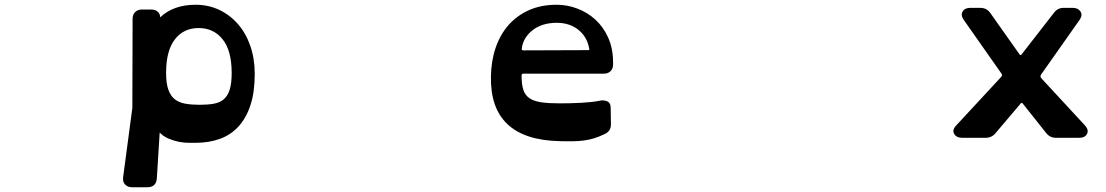

<svg xmlns="http://www.w3.org/2000/svg" viewBox="-20 -580 4655 808"><path d="M654 -507Q710 -560 803 -560Q857 -560 902.5 -538.5Q948 -517 981.5 -478.5Q1015 -440 1033.5 -386.5Q1052 -333 1052 -269Q1052 -192 1034 -137.5Q1016 -83 983.5 -47.5Q951 -12 905 4.5Q859 21 803 21Q792 21 774 21Q756 21 734 17Q713 13 691 4Q669 -5 652 -22L640 171Q637 208 600 208H536Q518 208 507 197Q496 186 498 167L537 -126L538 -501Q538 -519 549 -529.5Q560 -540 578 -540H616Q633 -540 643.5 -531Q654 -522 654 -507ZM816 -462Q753 -462 716 -414.5Q679 -367 679 -273Q679 -229 688.5 -202.5Q698 -176 716 -162Q734 -148 760.5 -143.5Q787 -139 821 -139Q854 -139 879.5 -143.5Q905 -148 921.5 -162Q938 -176 946.5 -202.5Q955 -229 955 -273Q955 -367 917 -414.5Q879 -462 816 -462Z M2184 -270Q2179 -270 2177 -268.5Q2175 -267 2175 -261Q2175 -224 2182.5 -201.5Q2190 -179 2208.5 -166.5Q2227 -154 2258 -149.5Q2289 -145 2337 -145Q2382 -145 2428 -147.5Q2474 -150 2503 -156Q2519 -160 2534.5 -154Q2550 -148 2550 -125L2551 -56Q2551 -28 2525 -16Q2502 -5 2481.5 1.5Q2461 8 2439 11Q2417 14 2391.5 14.5Q2366 15 2334 14Q2041 7 2046 -258Q2047 -324 2066 -379.5Q2085 -435 2120.5 -475Q2156 -515 2206.5 -537.5Q2257 -560 2323 -560Q2367 -560 2409.5 -544Q2452 -528 2485.5 -497.5Q2519 -467 2539.5 -421.5Q2560 -376 2560 -317V-308Q2560 -291 2549.5 -280.5Q2539 -270 2521 -270ZM2323 -484Q2261 -484 2221.5 -453Q2182 -422 2176 -377Q2175 -371 2177 -369.5Q2179 -368 2184 -368L2453 -369Q2458 -369 2459.5 -370Q2461 -371 2459 -378Q2450 -426 2413.5 -455Q2377 -484 2323 -484Z M4424 0Q4398 0 4382 -21L4285 -143Q4280 -151 4275 -144L4169 -19Q4153 0 4127 0H4030Q4005 0 3995.5 -16.5Q3986 -33 4004 -52L4193 -256Q4200 -263 4194 -271L4036 -496Q4022 -516 4031 -531.5Q4040 -547 4064 -547H4105Q4132 -547 4147 -526L4270 -352Q4275 -344 4280 -352L4416 -527Q4431 -547 4457 -547H4494Q4517 -547 4527 -531.5Q4537 -516 4523 -496L4361 -266Q4356 -258 4362 -251L4546 -52Q4563 -33 4554.5 -16.5Q4546 0 4521 0Z"/></svg>

Font: OpenDyslexic3
Style: Bold
Weight: 700
Designer: Abelardo Gonzalez
Version: Version 1.000;PS 001.001;hotconv 1.0.56